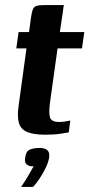

<svg xmlns="http://www.w3.org/2000/svg" viewBox="-20 -525 351 754"><path d="M63 209Q74 193 82 180Q90 167 97 154.5Q104 142 112 128Q110 128 106.5 128Q103 128 101 128Q91 126 83.5 119.5Q76 113 79 93Q82 69 97 62.5Q112 56 137 56Q147 56 156 59Q165 62 170 70Q175 78 173 94Q170 112 159.5 134Q149 156 135.5 176Q122 196 110 209ZM159 4Q112 4 87 -6.5Q62 -17 54.5 -41.5Q47 -66 53 -109L84 -335H44L53 -399H94L102 -458Q105 -479 109.5 -489Q114 -499 124 -502Q134 -505 153 -505H231Q230 -502 229 -495.5Q228 -489 227 -479L215 -399H311L302 -335H206L176 -120Q171 -81 176.5 -63.5Q182 -46 213 -46Q223 -46 236.5 -48Q250 -50 256 -52L250 -5Q243 -4 218.5 0Q194 4 159 4Z"/></svg>

Font: Genos SemiBold
Style: Italic
Weight: 600
Italic angle: -8°
Version: Version 1.010